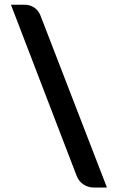

<svg xmlns="http://www.w3.org/2000/svg" viewBox="-20 -766 512 834"><path d="M27.5 -745.5H86Q110.5 -745.5 129 -733Q147.5 -720.5 156 -698L444.5 48.5H386Q364 48.5 343.5 35.8Q323 23 313 -2Z"/></svg>

Font: LatoLatin Heavy
Style: Regular
Weight: 800
Designer: Lukasz Dziedzic with Adam Twardoch and Botio Nikoltchev
Foundry: tyPoland Lukasz Dziedzic
Version: Version 2.015; 2015-08-06; http://www.latofonts.com/